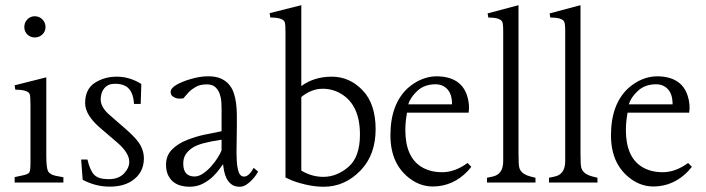

<svg xmlns="http://www.w3.org/2000/svg" viewBox="-20 -693 2679 729"><path d="M155.8 -399.4V-102.1Q155.8 -57.1 162.1 -43.7Q168.5 -30.3 191.9 -25.4L220.7 -20V0H35.6V-20.5L69.3 -27.8Q87.4 -31.7 91.8 -39.1Q95.7 -47.4 95.7 -74.7V-294.4Q95.7 -328.1 92.8 -335.4Q85.9 -352.5 38.1 -352.5L35.6 -369.1ZM72.3 -590.3Q72.3 -607.4 83.7 -619.4Q95.2 -631.3 112.3 -631.3Q128.9 -631.3 140.9 -619.4Q152.8 -607.4 152.8 -590.3Q152.8 -573.7 140.9 -562.3Q128.9 -550.8 112.3 -550.8Q95.2 -550.8 83.7 -562.3Q72.3 -573.7 72.3 -590.3Z M516.6 -374 514.2 -298.3H488.8Q485.8 -348.6 458.5 -365.2Q441.9 -375 417 -375Q390.1 -375 376.2 -358.2Q362.3 -341.3 362.3 -314.9Q362.8 -284.2 397.9 -254.9L462.4 -198.7Q502.4 -163.1 514.4 -139.4Q526.4 -115.7 526.4 -92.3Q526.4 -35.6 479.5 -5.4Q445.8 16.1 394.5 15.6Q343.8 15.6 293.9 -10.3L288.1 -87.4H312Q321.8 -45.4 337.9 -29.1Q354 -12.7 392.6 -12.7Q430.2 -12.7 450.7 -34.2Q471.2 -55.7 470.7 -79.1Q470.7 -111.8 426.8 -150.4L362.3 -205.6Q303.7 -255.4 303.2 -300.8Q303.2 -354.5 339.6 -378.2Q376 -401.9 423.3 -401.9Q472.7 -401.9 516.6 -374Z M960 -41.5Q959 -39.1 952.9 -29.8Q946.8 -20.5 937.3 -10.3Q927.7 0 915.5 8.1Q903.3 16.1 890.1 16.1Q871.1 16.1 859.4 7.3Q847.7 -1.5 840.8 -14.6Q834 -27.8 831.1 -42.7Q828.1 -57.6 827.1 -69.3Q823.7 -66.4 814.5 -52.7Q805.2 -39.1 789.6 -23.7Q773.9 -8.3 751.2 3.9Q728.5 16.1 698.7 16.1Q684.1 16.1 668.2 12.2Q652.3 8.3 639.6 -1.2Q627 -10.7 618.7 -27.1Q610.4 -43.5 610.4 -67.9Q610.4 -102.5 633.3 -125.5Q656.2 -148.4 690.4 -161.6Q724.6 -174.8 753.2 -180.9Q781.7 -187 821.3 -194.8V-276.4Q821.3 -287.1 820.6 -303.5Q819.8 -319.8 814.7 -335.2Q809.6 -350.6 798.1 -361.6Q786.6 -372.6 765.1 -372.6Q738.8 -372.6 721.9 -362.3Q705.1 -352.1 697.3 -343.8Q689.5 -335.4 675.8 -319.3Q659.2 -317.4 649.7 -320.1Q640.1 -322.8 634 -328.4Q627.9 -334 627.9 -343.8Q627.9 -357.9 649.4 -370.6Q670.9 -383.3 705.3 -393.3Q739.7 -403.3 770.5 -403.3Q798.3 -403.3 817.4 -395.3Q836.4 -387.2 848.6 -373.3Q860.8 -359.4 867.2 -341.1Q873.5 -322.8 876.2 -302.2Q878.9 -281.7 879.2 -260.3Q879.4 -238.8 879.4 -218.8Q879.4 -181.6 878.4 -146.5Q877.4 -111.3 878.9 -83.7Q880.4 -56.2 886.5 -39.3Q892.6 -22.5 906.7 -22.5Q924.8 -22.5 943.4 -55.7ZM821.3 -162.6Q781.7 -156.7 753.7 -149.4Q725.6 -142.1 709.2 -130.9Q692.9 -119.6 684.3 -105.7Q675.8 -91.8 675.8 -71.8Q675.8 -22.9 718.8 -22.9Q734.4 -22.9 751 -34.2Q767.6 -45.4 781.7 -61.3Q795.9 -77.1 806.6 -94.2Q817.4 -111.3 821.3 -122.6Z M1124 -673.3V-366.2Q1172.9 -401.9 1239.7 -401.9Q1307.1 -401.9 1356.7 -350.3Q1406.2 -298.8 1406.2 -202.4Q1406.2 -106 1350.1 -46.9Q1290 16.1 1209 16.1Q1174.8 16.1 1138.4 7.3Q1102.1 -1.5 1083 -10.3L1064 -19V-568.4Q1064 -602.1 1061 -609.4Q1054.2 -626.5 1006.3 -626.5L1003.9 -643.1ZM1124 -45.4Q1163.6 -21.5 1207.5 -21.5Q1258.8 -21.5 1302.7 -59.1Q1346.7 -96.7 1346.7 -182.1Q1346.7 -293.5 1275.9 -336.4Q1243.2 -356 1206.1 -356Q1163.1 -356.4 1124 -324.7Z M1635.7 -403.3Q1729.5 -403.3 1753.4 -330.1Q1764.2 -296.9 1759.3 -265.1H1525.4Q1519 -230 1519 -199.7Q1519 -96.7 1580.6 -59.1Q1613.3 -39.1 1659.2 -39.1Q1707 -39.1 1755.4 -74.2L1769.5 -59.6L1755.9 -43.5Q1700.2 14.6 1624 15.1Q1578.6 15.1 1540 -12.2Q1462.4 -67.4 1462.4 -179.2Q1462.4 -297.4 1528.3 -358.4Q1578.1 -401.9 1635.7 -403.3ZM1530.3 -296.9H1696.3Q1696.3 -335.4 1678.7 -354.2Q1661.1 -373 1633.8 -373Q1591.3 -373 1564.5 -347.9Q1537.6 -322.8 1530.3 -296.9Z M1948.7 -673.3V-110.8Q1948.7 -66.9 1951.7 -56.6Q1957 -37.1 1980.5 -27.3Q1993.2 -22.5 2013.2 -18.1V0H1829.1V-18.1Q1832 -19 1850.1 -22.5Q1890.6 -30.8 1890.6 -81.1V-573.7Q1890.6 -603.5 1886.7 -610.8Q1878.4 -626.5 1834 -626.5L1831.5 -642.1Z M2184.1 -673.3V-110.8Q2184.1 -66.9 2187 -56.6Q2192.4 -37.1 2215.8 -27.3Q2228.5 -22.5 2248.5 -18.1V0H2064.5V-18.1Q2067.4 -19 2085.4 -22.5Q2126 -30.8 2126 -81.1V-573.7Q2126 -603.5 2122.1 -610.8Q2113.8 -626.5 2069.3 -626.5L2066.9 -642.1Z M2473.1 -403.3Q2566.9 -403.3 2590.8 -330.1Q2601.6 -296.9 2596.7 -265.1H2362.8Q2356.4 -230 2356.4 -199.7Q2356.4 -96.7 2418 -59.1Q2450.7 -39.1 2496.6 -39.1Q2544.4 -39.1 2592.8 -74.2L2606.9 -59.6L2593.3 -43.5Q2537.6 14.6 2461.4 15.1Q2416 15.1 2377.4 -12.2Q2299.8 -67.4 2299.8 -179.2Q2299.8 -297.4 2365.7 -358.4Q2415.5 -401.9 2473.1 -403.3ZM2367.7 -296.9H2533.7Q2533.7 -335.4 2516.1 -354.2Q2498.5 -373 2471.2 -373Q2428.7 -373 2401.9 -347.9Q2375 -322.8 2367.7 -296.9Z"/></svg>

Font: Lancelot
Style: Regular
Weight: 400
Designer: Marion Kadi
Foundry: Marion Kadi, Anton Koovit
Version: 1.004